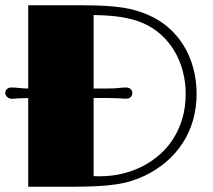

<svg xmlns="http://www.w3.org/2000/svg" viewBox="-21 -711 811 731"><path d="M86.4 -337.9Q79.1 -337.4 71.5 -337.2Q64 -336.9 57.1 -336.9L26.9 -335Q15.1 -334 7.1 -341.1Q-1 -348.1 -1 -356.9Q-1 -366.7 6.1 -372.3Q13.2 -377.9 21.5 -377.9Q27.3 -377.9 33 -377.7Q38.6 -377.4 46.9 -376.5Q59.1 -375.5 66.7 -374.8Q74.2 -374 86.4 -374V-690.9H289.6Q340.8 -690.9 378.7 -688.7Q416.5 -686.5 445.6 -682.1Q474.6 -677.7 497.8 -670.7Q521 -663.6 543 -654.3Q587.4 -635.3 621.8 -604.7Q656.2 -574.2 679.7 -535.2Q703.1 -496.1 715.3 -450.2Q727.5 -404.3 727.5 -354.5Q727.5 -300.8 714.1 -253.9Q700.7 -207 675.3 -167.5Q649.9 -127.9 613.5 -96.4Q577.1 -64.9 531.2 -42.5Q506.3 -30.8 480.5 -22.5Q454.6 -14.2 422.4 -9.3Q390.1 -4.4 348.6 -2.2Q307.1 0 251.5 0H86.4ZM335.4 -40.5Q343.3 -40 349.9 -40Q356.4 -40 360.8 -40Q403.3 -40 443.8 -49.6Q484.4 -59.1 520.5 -77.4Q556.6 -95.7 587.2 -122.6Q617.7 -149.4 639.6 -184.3Q661.6 -219.2 673.8 -261.7Q686 -304.2 686 -353.5Q686 -397.9 675 -439.7Q664.1 -481.4 642.8 -517.1Q621.6 -552.7 590.6 -580.3Q559.6 -607.9 519.5 -624.5Q487.3 -638.2 443.1 -645.5Q398.9 -652.8 335.4 -653.8V-374H384.3Q396 -374 410.4 -374.5Q424.8 -375 434.6 -376.5Q440.4 -377 446.8 -377.4Q453.1 -377.9 458.5 -377.9Q468.8 -377.9 475.8 -372.3Q482.9 -366.7 482.9 -356.9Q482.9 -347.2 475.8 -340.8Q468.8 -334.5 455.1 -335.4L424.8 -336.9Q414.1 -337.4 402.8 -337.6Q391.6 -337.9 381.3 -337.9H335.4Z"/></svg>

Font: Limelight
Style: Regular
Weight: 400
Designer: Nicole Fally with help from Eben Sorkin
Foundry: Nicole Fally with help from Eben Sorkin
Version: Version 1.002